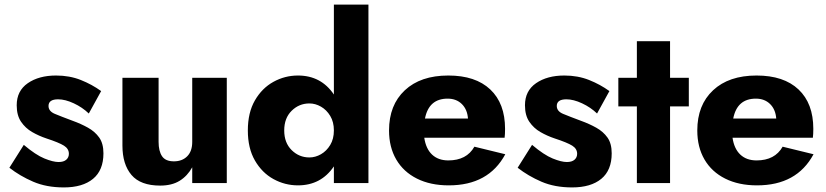

<svg xmlns="http://www.w3.org/2000/svg" viewBox="-20 -800 3608 839"><path d="M84 -167Q136 -123 174 -107.5Q212 -92 236 -92Q258 -92 269.5 -102Q281 -112 281 -128Q281 -150 259.5 -163.5Q238 -177 183 -195Q150 -206 120.5 -223Q91 -240 72 -268Q53 -296 53 -340Q53 -403 101.5 -436.5Q150 -470 225 -470Q284 -470 333 -450.5Q382 -431 422 -402L368 -304Q340 -331 302.5 -348.5Q265 -366 234 -366Q192 -366 192 -337Q192 -314 219.5 -302.5Q247 -291 298 -272Q334 -259 364.5 -242Q395 -225 413.5 -199Q432 -173 432 -130Q432 -56 386.5 -18.5Q341 19 259 19Q183 19 125 -6Q67 -31 21 -67Z M673 -180Q673 -140 688 -117.5Q703 -95 740 -95Q776 -95 798 -117Q820 -139 820 -180V-460H971V0H820V-69Q799 -31 765 -10Q731 11 680 11Q594 11 554.5 -35.5Q515 -82 515 -164V-460H673Z M1063 -230Q1063 -308 1094 -361.5Q1125 -415 1175 -442.5Q1225 -470 1282 -470Q1383 -470 1439 -387V-780H1590V0H1439V-73Q1383 10 1282 10Q1225 10 1175 -17.5Q1125 -45 1094 -98.5Q1063 -152 1063 -230ZM1222 -230Q1222 -176 1254.5 -144Q1287 -112 1332 -112Q1358 -112 1382.5 -126Q1407 -140 1423 -166.5Q1439 -193 1439 -230Q1439 -267 1423 -293.5Q1407 -320 1382.5 -334Q1358 -348 1332 -348Q1287 -348 1254.5 -316Q1222 -284 1222 -230Z M1941 10Q1861 10 1802 -19.5Q1743 -49 1711.5 -103Q1680 -157 1680 -230Q1680 -341 1749 -405.5Q1818 -470 1939 -470Q2058 -470 2122.5 -409Q2187 -348 2187 -237Q2187 -226 2186.5 -215.5Q2186 -205 2185 -198H1834Q1841 -150 1868 -124.5Q1895 -99 1939 -99Q2019 -99 2053 -159L2188 -126Q2115 10 1941 10ZM1936 -369Q1854 -369 1837 -282H2025Q2022 -322 1998 -345.5Q1974 -369 1936 -369Z M2305 -167Q2357 -123 2395 -107.5Q2433 -92 2457 -92Q2479 -92 2490.5 -102Q2502 -112 2502 -128Q2502 -150 2480.5 -163.5Q2459 -177 2404 -195Q2371 -206 2341.5 -223Q2312 -240 2293 -268Q2274 -296 2274 -340Q2274 -403 2322.5 -436.5Q2371 -470 2446 -470Q2505 -470 2554 -450.5Q2603 -431 2643 -402L2589 -304Q2561 -331 2523.5 -348.5Q2486 -366 2455 -366Q2413 -366 2413 -337Q2413 -314 2440.5 -302.5Q2468 -291 2519 -272Q2555 -259 2585.5 -242Q2616 -225 2634.5 -199Q2653 -173 2653 -130Q2653 -56 2607.5 -18.5Q2562 19 2480 19Q2404 19 2346 -6Q2288 -31 2242 -67Z M2682 -460H2763V-620H2908V-460H2990V-335H2908V0H2763V-335H2682Z M3288 10Q3208 10 3149 -19.5Q3090 -49 3058.5 -103Q3027 -157 3027 -230Q3027 -341 3096 -405.5Q3165 -470 3286 -470Q3405 -470 3469.5 -409Q3534 -348 3534 -237Q3534 -226 3533.5 -215.5Q3533 -205 3532 -198H3181Q3188 -150 3215 -124.5Q3242 -99 3286 -99Q3366 -99 3400 -159L3535 -126Q3462 10 3288 10ZM3283 -369Q3201 -369 3184 -282H3372Q3369 -322 3345 -345.5Q3321 -369 3283 -369Z"/></svg>

Font: Jost*
Style: Bold
Weight: 700
Version: Version 3.7